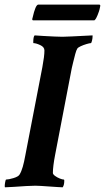

<svg xmlns="http://www.w3.org/2000/svg" viewBox="-33 -798 449 822"><path d="M-11.7 3.9Q-12.7 2.9 -12.7 -2Q-12.7 -8.8 -10.7 -19Q-8.8 -29.3 -6.8 -29.3Q3.9 -29.3 24.9 -35.6Q45.9 -42 50.8 -50.8Q58.6 -63.5 64.5 -84Q70.3 -104.5 75.2 -131.8L148.4 -510.7Q157.2 -557.6 157.2 -582Q157.2 -596.7 139.2 -605Q121.1 -613.3 110.4 -613.3Q109.4 -613.3 109.4 -617.2Q109.4 -640.6 115.2 -646.5Q129.9 -645.5 153.3 -644Q176.8 -642.6 199.7 -641.6Q222.7 -640.6 234.4 -640.6Q252 -640.6 363.3 -646.5V-641.6Q363.3 -633.8 360.8 -623.5Q358.4 -613.3 355.5 -613.3Q350.6 -613.3 337.4 -609.4Q324.2 -605.5 312.5 -600.1Q300.8 -594.7 297.9 -589.8Q293.9 -584 289.1 -566.4Q284.2 -548.8 280.3 -531.7Q276.4 -514.6 274.4 -506.8L203.1 -135.7Q198.2 -110.4 195.8 -90.8Q193.4 -71.3 193.4 -57.6Q193.4 -51.8 202.6 -44.9Q211.9 -38.1 223.1 -33.7Q234.4 -29.3 240.2 -29.3Q242.2 -29.3 242.2 -24.4Q242.2 -5.9 235.4 3.9Q230.5 3.9 214.8 2.9Q199.2 2 179.2 0.5Q159.2 -1 142.1 -2Q125 -2.9 118.2 -2.9Q106.4 -2.9 79.6 -1.5Q52.7 0 26.4 2Q0 3.9 -11.7 3.9ZM106.4 -721.7Q119.1 -778.3 130.9 -778.3H391.6Q398.4 -778.3 395.5 -768.6Q393.6 -757.8 390.6 -749Q387.7 -740.2 384.8 -733.4Q381.8 -726.6 378.9 -720.7Q376 -714.8 371.1 -710.9H109.4Q102.5 -710.9 106.4 -721.7Z"/></svg>

Font: Crimson Text
Style: Bold Italic
Weight: 700
Italic angle: -11°
Designer: Sebastian Kosch
Foundry: Sebastian Kosch
Version: Version 1.100; ttfautohint (v1.8.4)